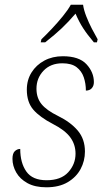

<svg xmlns="http://www.w3.org/2000/svg" viewBox="-20 -786 453 816"><path d="M177 10Q129 10 97 -7.5Q65 -25 49 -53Q33 -81 33 -111Q33 -134 43 -143.5Q53 -153 66 -153Q66 -94 92 -57Q118 -20 178 -20Q239 -20 270 -54Q301 -88 301 -133Q301 -172 278.5 -202.5Q256 -233 205 -259Q149 -288 121.5 -320Q94 -352 94 -405Q94 -446 114 -478Q134 -510 168.5 -528.5Q203 -547 247 -547Q316 -547 347.5 -513Q379 -479 379 -437Q379 -421 370 -411Q361 -401 345 -401Q345 -431 336 -457.5Q327 -484 305.5 -500.5Q284 -517 245 -517Q195 -517 165 -485.5Q135 -454 135 -409Q135 -370 156.5 -343.5Q178 -317 227 -293Q280 -267 310.5 -231Q341 -195 341 -142Q341 -102 322.5 -67.5Q304 -33 267.5 -11.5Q231 10 177 10ZM156 -619Q176 -638 200.5 -664Q225 -690 247 -717Q269 -744 281 -766H333Q336 -744 346.5 -717Q357 -690 370.5 -664Q384 -638 395 -619L392 -606H379Q351 -639 333.5 -666Q316 -693 301 -728Q271 -693 242.5 -666Q214 -639 172 -606H153Z"/></svg>

Font: Noto Serif ExtraLight
Style: Italic
Weight: 200
Italic angle: -12°
Designer: Monotype Design Team
Foundry: Monotype Imaging Inc.
Version: Version 2.014; ttfautohint (v1.8.4.7-5d5b)